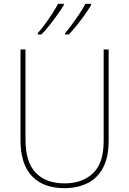

<svg xmlns="http://www.w3.org/2000/svg" viewBox="-20 -972 674 1002"><path d="M547 -240Q547 -151 517.5 -96Q488 -41 435.5 -15.5Q383 10 316 10Q207 10 147 -52.5Q87 -115 87 -241V-714H113V-244Q113 -126 166.5 -70.5Q220 -15 317 -15Q409 -15 465 -67.5Q521 -120 521 -236V-714H547ZM455 -945Q443 -924 423.5 -896.5Q404 -869 381.5 -841Q359 -813 339 -792H320V-799Q337 -819 357.5 -847Q378 -875 396.5 -903Q415 -931 426 -952H455ZM313 -945Q300 -924 280.5 -896.5Q261 -869 239 -841Q217 -813 196 -792H177V-799Q195 -819 215.5 -847Q236 -875 254 -903Q272 -931 283 -952H313Z"/></svg>

Font: Noto Sans Bengali SemiCondensed Thin
Style: Regular
Weight: 100
Width: 4
Designer: Joana Ranito - Universal Thirst; Jelle Bosma - Monotype Design Team
Foundry: Universal Thirst ehf.
Version: Version 3.000; ttfautohint (v1.8.4.7-5d5b)